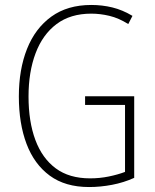

<svg xmlns="http://www.w3.org/2000/svg" viewBox="-20 -744 624 774"><path d="M323 -356H521V-27Q479 -8 432 1Q385 10 339 10Q243 10 180.5 -36Q118 -82 87 -164Q56 -246 56 -355Q56 -464 89 -547Q122 -630 187 -677Q252 -724 348 -724Q392 -724 433 -714Q474 -704 514 -680L497 -647Q459 -671 421.5 -680Q384 -689 348 -689Q264 -689 208 -647Q152 -605 123.5 -529.5Q95 -454 95 -355Q95 -254 122.5 -180Q150 -106 204.5 -65.5Q259 -25 343 -25Q382 -25 418.5 -32.5Q455 -40 484 -51V-321H323Z"/></svg>

Font: Noto Sans Sinhala Condensed ExtraLight
Style: Regular
Weight: 200
Width: 3
Designer: Jelle Bosma - Monotype Design Team
Foundry: Monotype Imaging Inc.
Version: Version 2.006; ttfautohint (v1.8.4.7-5d5b)